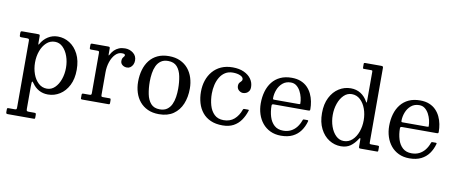

<svg xmlns="http://www.w3.org/2000/svg" viewBox="-82 -1144 4183 1759"><g transform="rotate(10 2009.5 -265.0)"><path d="M212.5 -260Q212.5 -317 230.5 -366.8Q248.5 -416.5 281.8 -447.2Q315 -478 360.5 -478Q402.5 -478 434 -447.2Q465.5 -416.5 483 -366.8Q500.5 -317 500.5 -260Q500.5 -203 483 -153.2Q465.5 -103.5 434 -72.8Q402.5 -42 360.5 -42Q315 -42 281.8 -72.8Q248.5 -103.5 230.5 -153.2Q212.5 -203 212.5 -260ZM32.5 -485Q32.5 -474 35.2 -469.5Q38 -465 50 -465H100Q112.5 -465 117.5 -462Q122.5 -459 122.5 -446V172Q122.5 186 119.8 190.5Q117 195 103 195H46Q36.5 195 34.5 198.5Q32.5 202 32.5 212V232Q32.5 241.5 35.2 245.8Q38 250 48 250H287Q297.5 250 300 247.8Q302.5 245.5 302.5 234.5V214Q302.5 202 299.5 198.5Q296.5 195 285 195H236Q221 195 216.8 191.2Q212.5 187.5 212.5 172V-39Q212.5 -79 217 -82.2Q221.5 -85.5 232.5 -69Q257.5 -32 294.8 -11.5Q332 9 378.5 9Q438 9 488.5 -22.8Q539 -54.5 569.8 -114.8Q600.5 -175 600.5 -260Q600.5 -345 569.8 -405.5Q539 -466 488.5 -498Q438 -530 378.5 -530Q328 -530 287 -503.8Q246 -477.5 221.5 -433Q217 -425 214.8 -426.2Q212.5 -427.5 212.5 -446V-503Q212.5 -514.5 209 -517.2Q205.5 -520 194 -520H51Q41.5 -520 37 -517.5Q32.5 -515 32.5 -504Z M774 -446V-72.5Q774 -61.5 769.5 -58.2Q765 -55 753.5 -55H698Q690.5 -55 687.2 -52.2Q684 -49.5 684 -41V-9.5Q684 -3 687.8 -1.5Q691.5 0 698 0H941Q949.5 0 951.8 -3.2Q954 -6.5 954 -15.5V-38Q954 -47.5 952.2 -51.2Q950.5 -55 941 -55H880Q868.5 -55 866.2 -59.5Q864 -64 864 -75.5V-283Q864 -334.5 879.2 -379.8Q894.5 -425 921.2 -453Q948 -481 982 -481Q1000 -481 1006 -477.2Q1012 -473.5 1012 -466Q1012 -460 1006.2 -454.2Q1000.5 -448.5 994.8 -438.8Q989 -429 989 -411Q989 -388 1006.8 -374Q1024.5 -360 1050 -360Q1067.5 -360 1081.5 -370.2Q1095.5 -380.5 1103.8 -397.8Q1112 -415 1112 -436Q1112 -479.5 1079 -504.8Q1046 -530 1004 -530Q971.5 -530 946.8 -519.8Q922 -509.5 904.2 -491.8Q886.5 -474 874.5 -451.5Q868 -439 866 -440Q864 -441 864 -453.5V-506Q864 -515.5 859.2 -517.8Q854.5 -520 846 -520H700Q689.5 -520 686.8 -516.5Q684 -513 684 -502.5V-484Q684 -473 686 -469Q688 -465 699 -465H756Q767.5 -465 770.8 -461.5Q774 -458 774 -446Z M1278 -270Q1278 -309 1283.8 -347.2Q1289.5 -385.5 1304 -416.5Q1318.5 -447.5 1344.8 -466.2Q1371 -485 1412 -485Q1466.5 -485 1495.5 -452Q1524.5 -419 1535.2 -365.5Q1546 -312 1546 -250Q1546 -211 1540.2 -172.8Q1534.5 -134.5 1520 -103.5Q1505.5 -72.5 1479.2 -53.8Q1453 -35 1412 -35Q1357.5 -35 1328.5 -68Q1299.5 -101 1288.8 -154.5Q1278 -208 1278 -270ZM1173 -250Q1173 -197.5 1187.8 -150.5Q1202.5 -103.5 1232.2 -67.5Q1262 -31.5 1306.8 -10.8Q1351.5 10 1412 10Q1492.5 10 1545.5 -26.8Q1598.5 -63.5 1624.8 -126.8Q1651 -190 1651 -270Q1651 -322.5 1636.2 -369.5Q1621.5 -416.5 1591.8 -452.5Q1562 -488.5 1517.2 -509.2Q1472.5 -530 1412 -530Q1351.5 -530 1306.8 -509Q1262 -488 1232.2 -450Q1202.5 -412 1187.8 -361Q1173 -310 1173 -250Z M1756 -260Q1756 -204 1770.5 -155Q1785 -106 1815.2 -68.8Q1845.5 -31.5 1892.2 -10.8Q1939 10 2003 10Q2062 10 2103.8 -12.2Q2145.5 -34.5 2173 -73.8Q2200.5 -113 2216.5 -164Q2218.5 -169.5 2216.8 -171.2Q2215 -173 2207 -173H2176Q2169 -173 2166.5 -170.8Q2164 -168.5 2162 -163.5Q2142.5 -107.5 2103.5 -73.2Q2064.5 -39 2005 -39Q1950.5 -39 1918 -70.5Q1885.5 -102 1871.2 -152.5Q1857 -203 1857 -260Q1857 -303 1866.5 -342.8Q1876 -382.5 1895.2 -414.2Q1914.5 -446 1944.2 -464.5Q1974 -483 2015 -483Q2055.5 -483 2083.8 -470.2Q2112 -457.5 2112 -437Q2112 -425.5 2104 -418Q2096 -410.5 2088 -400.8Q2080 -391 2080 -373Q2080 -345.5 2098.5 -330.2Q2117 -315 2137 -315Q2151.5 -315 2166.2 -321.5Q2181 -328 2191 -342.5Q2201 -357 2201 -381Q2201 -422 2177.5 -455.8Q2154 -489.5 2110 -509.8Q2066 -530 2005 -530Q1944.5 -530 1898.2 -509.2Q1852 -488.5 1820.2 -451.2Q1788.5 -414 1772.2 -365.2Q1756 -316.5 1756 -260Z M2314 -250Q2314 -197.5 2329.2 -150.5Q2344.5 -103.5 2374 -67.5Q2403.5 -31.5 2447 -10.8Q2490.5 10 2547 10Q2610.5 10 2655 -12Q2699.5 -34 2727.5 -72.8Q2755.5 -111.5 2769.5 -162.5Q2771 -168 2769 -170.5Q2767 -173 2759.5 -173H2730.5Q2723 -173 2721 -169.8Q2719 -166.5 2717 -161Q2704 -124.5 2682 -97Q2660 -69.5 2629.2 -54.2Q2598.5 -39 2559 -39Q2507.5 -39 2475.8 -67.8Q2444 -96.5 2429.5 -144Q2415 -191.5 2415 -246.5Q2415 -255 2419.2 -258Q2423.5 -261 2431.5 -261H2753Q2763.5 -261 2767.2 -263.2Q2771 -265.5 2771 -275.5Q2771 -311 2764 -347.2Q2757 -383.5 2741.5 -416.2Q2726 -449 2700.8 -474.8Q2675.5 -500.5 2639.2 -515.2Q2603 -530 2554 -530Q2493.5 -530 2448.5 -509Q2403.5 -488 2373.5 -450Q2343.5 -412 2328.8 -361Q2314 -310 2314 -250ZM2431 -304Q2422 -304 2419.5 -306.5Q2417 -309 2417 -316.5Q2417 -356 2432 -395Q2447 -434 2477.5 -460Q2508 -486 2554 -486Q2584.5 -486 2606.5 -468.5Q2628.5 -451 2643 -423.8Q2657.5 -396.5 2664.5 -366.8Q2671.5 -337 2671.5 -312Q2671.5 -307 2669.2 -305.5Q2667 -304 2657 -304Z M2982 -260Q2982 -317 2999.5 -366.8Q3017 -416.5 3048.5 -447.2Q3080 -478 3122 -478Q3167.5 -478 3200.8 -447.2Q3234 -416.5 3252 -366.8Q3270 -317 3270 -260Q3270 -203 3252 -153.2Q3234 -103.5 3200.8 -72.8Q3167.5 -42 3122 -42Q3080 -42 3048.5 -72.8Q3017 -103.5 2999.5 -153.2Q2982 -203 2982 -260ZM2882 -260Q2882 -175 2912.8 -114.5Q2943.5 -54 2994 -22Q3044.5 10 3104 10Q3156 10 3192 -15.2Q3228 -40.5 3257 -86.5Q3264 -97 3267 -94.2Q3270 -91.5 3270 -78.5V-18Q3270 -7 3273 -3.5Q3276 0 3287 0H3437Q3446 0 3448 -2.5Q3450 -5 3450 -14.5V-42Q3450 -51.5 3446.8 -53.2Q3443.5 -55 3434 -55H3377.5Q3366.5 -55 3363.2 -57.5Q3360 -60 3360 -71V-765Q3360 -775 3355 -777.5Q3350 -780 3340.5 -780H3191.5Q3186 -780 3183 -778.2Q3180 -776.5 3180 -770.5V-737.5Q3180 -731 3181.5 -728Q3183 -725 3189 -725H3254Q3264 -725 3267 -723.2Q3270 -721.5 3270 -711.5V-446.5Q3270 -426.5 3268.2 -424.8Q3266.5 -423 3261 -432.5Q3236 -478.5 3196 -503.8Q3156 -529 3104 -529Q3044.5 -529 2994 -497.2Q2943.5 -465.5 2912.8 -405.2Q2882 -345 2882 -260Z M3508.5 -250Q3508.5 -197.5 3523.8 -150.5Q3539 -103.5 3568.5 -67.5Q3598 -31.5 3641.5 -10.8Q3685 10 3741.5 10Q3805 10 3849.5 -12Q3894 -34 3922 -72.8Q3950 -111.5 3964 -162.5Q3965.5 -168 3963.5 -170.5Q3961.5 -173 3954 -173H3925Q3917.5 -173 3915.5 -169.8Q3913.5 -166.5 3911.5 -161Q3898.5 -124.5 3876.5 -97Q3854.5 -69.5 3823.8 -54.2Q3793 -39 3753.5 -39Q3702 -39 3670.2 -67.8Q3638.5 -96.5 3624 -144Q3609.5 -191.5 3609.5 -246.5Q3609.5 -255 3613.8 -258Q3618 -261 3626 -261H3947.5Q3958 -261 3961.8 -263.2Q3965.5 -265.5 3965.5 -275.5Q3965.5 -311 3958.5 -347.2Q3951.5 -383.5 3936 -416.2Q3920.5 -449 3895.2 -474.8Q3870 -500.5 3833.8 -515.2Q3797.5 -530 3748.5 -530Q3688 -530 3643 -509Q3598 -488 3568 -450Q3538 -412 3523.2 -361Q3508.5 -310 3508.5 -250ZM3625.5 -304Q3616.5 -304 3614 -306.5Q3611.5 -309 3611.5 -316.5Q3611.5 -356 3626.5 -395Q3641.5 -434 3672 -460Q3702.5 -486 3748.5 -486Q3779 -486 3801 -468.5Q3823 -451 3837.5 -423.8Q3852 -396.5 3859 -366.8Q3866 -337 3866 -312Q3866 -307 3863.8 -305.5Q3861.5 -304 3851.5 -304Z"/></g></svg>

Font: Besley
Style: Regular
Weight: 400
Designer: Owen Earl
Foundry: indestructible type*
Version: Version 4.000